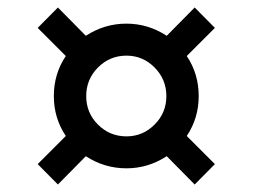

<svg xmlns="http://www.w3.org/2000/svg" viewBox="-20 -556 671 510"><path d="M315.9 -108.9Q257.3 -108.9 208 -141.1L133.8 -65.9L80.1 -120.1L154.8 -194.8Q123 -242.2 123 -300.8Q123 -359.9 154.8 -407.2L80.1 -481.9L133.8 -536.1L208 -460.9Q257.3 -493.2 315.9 -493.2Q373.5 -493.2 422.9 -460.9L497.1 -536.1L550.8 -481.9L476.1 -407.2Q507.8 -359.9 507.8 -300.8Q507.8 -242.2 476.1 -194.8L550.8 -120.1L497.1 -65.9L422.9 -141.1Q373.5 -108.9 315.9 -108.9ZM315.9 -193.8Q359.4 -193.8 390.6 -225.1Q421.9 -256.3 421.9 -300.8Q421.9 -345.2 390.6 -376.7Q359.4 -408.2 315.9 -408.2Q271.5 -408.2 240.2 -376.7Q209 -345.2 209 -300.8Q209 -256.3 240.2 -225.1Q271.5 -193.8 315.9 -193.8Z"/></svg>

Font: Nacelle Bold
Style: Regular
Weight: 700
Designer: Sora Sagano
Foundry: Sora Sagano
Version: Version 1.000;FEAKit 1.0